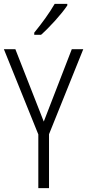

<svg xmlns="http://www.w3.org/2000/svg" viewBox="-20 -967 448 987"><path d="M326 -939V-947H261C234 -900 196 -848 156 -799V-788H191C234 -826 297 -895 326 -939ZM205 -342 59 -714H0L177 -276V0H232V-277L408 -714H349Z"/></svg>

Font: Noto Sans Gujarati Condensed Light
Style: Regular
Weight: 300
Width: 3
Designer: Jelle Bosma - Monotype Design Team, Universal Thirst
Foundry: Monotype Imaging Inc.
Version: Version 2.106